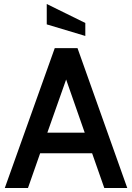

<svg xmlns="http://www.w3.org/2000/svg" viewBox="-20 -941 662 961"><path d="M441 -174H181L120 0H4L254 -700H368L617 0H502ZM404 -277 311 -543 217 -277ZM214 -819V-921L407 -826V-761Z"/></svg>

Font: Cabin SemiBold
Style: Regular
Weight: 600
Designer: Pablo Impallari
Foundry: Pablo Impallari. http://www.impallari.com Igino Marini. http://www.ikern.com
Version: Version 2.001